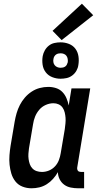

<svg xmlns="http://www.w3.org/2000/svg" viewBox="-20 -1006 540 1034"><path d="M150 8Q124 8 101 -1Q78 -10 63 -29Q48 -48 41 -71.5Q34 -95 31.5 -119.5Q29 -144 31 -170Q33 -196 37 -221L59 -351Q63 -374 69.5 -396.5Q76 -419 87 -440.5Q98 -462 114 -480.5Q130 -499 150.5 -512.5Q171 -526 194 -532Q217 -538 240 -538Q262 -538 282 -531.5Q302 -525 316 -510.5Q330 -496 338 -477Q346 -458 350 -438L365 -530H466L396 -105Q395 -100 396 -95Q397 -90 399.5 -86.5Q402 -83 407 -81.5Q412 -80 417 -80H433V8H402Q381 8 361 4Q341 0 325.5 -11.5Q310 -23 301 -41Q292 -59 292 -79Q281 -60 266 -43Q251 -26 232 -14Q213 -2 192 3Q171 8 150 8ZM206 -80Q225 -80 243.5 -87.5Q262 -95 276 -110Q290 -125 297 -143.5Q304 -162 307 -181L329 -311Q331 -326 332.5 -341.5Q334 -357 333 -371.5Q332 -386 328.5 -400.5Q325 -415 317 -426.5Q309 -438 296 -444Q283 -450 268 -450Q247 -450 226.5 -441Q206 -432 191.5 -415Q177 -398 169 -378Q161 -358 158 -337L136 -207Q134 -193 133 -178Q132 -163 134 -149Q136 -135 140.5 -122Q145 -109 154.5 -99Q164 -89 177.5 -84.5Q191 -80 206 -80ZM306 -582Q283 -582 261.5 -590.5Q240 -599 226.5 -616.5Q213 -634 209.5 -657Q206 -680 210 -704Q213 -720 221.5 -735Q230 -750 243.5 -760.5Q257 -771 273.5 -774.5Q290 -778 306 -778Q330 -778 351.5 -769.5Q373 -761 386 -743.5Q399 -726 402.5 -703Q406 -680 402 -656Q400 -640 391.5 -625Q383 -610 369 -599.5Q355 -589 338.5 -585.5Q322 -582 306 -582ZM306 -641Q313 -641 319.5 -642.5Q326 -644 331.5 -648Q337 -652 340 -658Q343 -664 345 -671Q346 -680 344.5 -689Q343 -698 338 -705Q333 -712 324.5 -715.5Q316 -719 306 -719Q300 -719 293.5 -717.5Q287 -716 281.5 -712Q276 -708 272.5 -702Q269 -696 268 -689Q266 -680 267.5 -671Q269 -662 274.5 -655Q280 -648 288.5 -644.5Q297 -641 306 -641ZM312 -790 263 -840 421 -986 482 -924Z"/></svg>

Font: Iosevka Slab Semibold
Style: Italic
Weight: 600
Italic angle: -9°
Monospace: yes
Designer: Belleve Invis
Foundry: Belleve Invis
Version: Version 11.1.1; ttfautohint (v1.8.3)